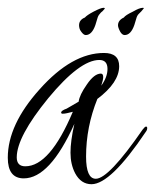

<svg xmlns="http://www.w3.org/2000/svg" viewBox="-33 -459 398 493"><path d="M202 14Q175 14 160 -14Q148 -37 148 -67Q148 -82 150.5 -100.5Q153 -119 158 -141Q95 -1 28 -1Q-13 -1 -13 -54Q-13 -139 69 -230Q152 -323 234 -323Q273 -323 273 -289Q273 -247 217 -205Q188 -133 188 -57Q188 0 213 0Q246 0 333 -126Q339 -134 342 -134Q345 -134 345 -130Q345 -125 341 -120Q251 14 202 14ZM32 -32Q95 -32 154 -172Q146 -170 139.5 -168.5Q133 -167 128 -167Q124 -167 124 -170Q124 -175 138 -180Q143 -183 151 -187.5Q159 -192 169 -198Q171 -215 190 -242Q209 -270 226 -270Q232 -270 232 -261Q232 -254 227 -239Q243 -261 243 -282Q243 -305 222 -305Q172 -305 91 -207Q10 -108 10 -55Q10 -32 32 -32ZM287 -369Q281 -369 276 -377Q270 -388 270 -394Q270 -407 285 -414Q289 -420 308 -429Q325 -439 334 -439Q336 -439 336 -438V-437Q336 -437 334.5 -435.5Q333 -434 330 -430L323 -423Q319 -419 317 -411.5Q315 -404 312 -395Q303 -369 287 -369ZM187 -369Q182 -369 176 -377Q172 -382 171 -386.5Q170 -391 170 -394Q170 -408 185 -414Q190 -420 207 -429Q226 -439 233 -439Q235 -439 236 -438V-437Q236 -437 234.5 -435Q233 -433 230 -430Q226 -427 225 -425.5Q224 -424 223 -423Q219 -419 217 -411.5Q215 -404 212 -395Q203 -369 187 -369Z"/></svg>

Font: Ruthie
Style: Regular
Weight: 400
Designer: Robert E. Leuschke
Foundry: Robert E. Leuschke
Version: Version 1.012